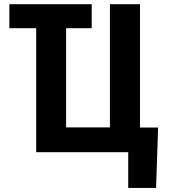

<svg xmlns="http://www.w3.org/2000/svg" viewBox="-20 -731 820 922"><path d="M153.8 -595.7H24.9V-710.9H420.4V-595.7H297.4V-119.1H507.8V-710.9H652.3V-118.7H739.3L729.5 171.4H595.7V0H153.8Z"/></svg>

Font: RobotoCondensed-Bold
Style: Bold
Weight: 700
Designer: Google
Version: Version 2.001240; 2014